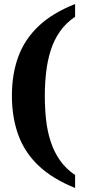

<svg xmlns="http://www.w3.org/2000/svg" viewBox="-20 -792 489 951"><path d="M352 139Q240 94 171 28.5Q102 -37 70.5 -124Q39 -211 39 -318Q39 -425 70.5 -511Q102 -597 171 -662.5Q240 -728 352 -772V-709Q306 -678 276.5 -635.5Q247 -593 231 -542Q215 -491 208.5 -434Q202 -377 202 -318Q202 -258 208 -201Q214 -144 230.5 -92.5Q247 -41 276.5 1.5Q306 44 352 75Z"/></svg>

Font: Noto Serif Gujarati
Style: Regular
Weight: 400
Designer: Universal Thirst, Indian Type Foundry and the Monotype Design Team
Foundry: Monotype Imaging Inc.
Version: Version 2.102